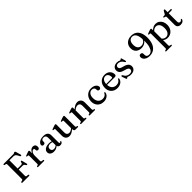

<svg xmlns="http://www.w3.org/2000/svg" viewBox="532 -2777 5067 5067"><g transform="rotate(-45 3066.0 -243.0)"><path d="M434 -700Q460 -700 472.2 -710.2Q484.5 -720.5 499.5 -720.5Q521 -720.5 528.5 -693L567.5 -550Q570.5 -540 565.5 -533.2Q560.5 -526.5 551 -525Q531.5 -521.5 522.5 -541Q500 -591.5 481.2 -616.8Q462.5 -642 441 -650.5Q419.5 -659 388.5 -659H250.5V-353.5H374Q404.5 -353.5 417 -365.2Q429.5 -377 434.5 -412Q438.5 -430.5 454 -432Q471 -434 476 -414.5L512 -271Q517 -251 500.5 -245.5Q483.5 -240.5 472 -258.5Q454 -291.5 438.5 -302Q423 -312.5 393 -312.5H250.5V-72Q250.5 -48.5 275.5 -45L326 -39Q346.5 -35.5 346.5 -18.5Q346.5 0 322 0H81.5Q57 0 57 -18.5Q57 -33.5 76 -39L108.5 -45Q133.5 -51 133.5 -72V-628Q133.5 -649 108.5 -655L76 -661Q57 -666.5 57 -681.5Q57 -700 81.5 -700Z M803.5 -450.5 807.5 -367.5Q826.5 -423 862.5 -452Q898.5 -481 939 -481Q984.5 -481 1009.8 -456Q1035 -431 1035 -386.5Q1035 -352 1020.2 -334.2Q1005.5 -316.5 982 -316.5Q932.5 -316.5 932.5 -366.5V-383.5Q932 -417 898 -417Q865.5 -417 837.5 -378.5Q809.5 -340 809.5 -261.5V-70Q809.5 -45.5 835 -42L880 -35.5Q901 -32.5 901 -17Q901 0 877.5 0H665Q642.5 0 642.5 -17Q642.5 -29 660 -34.5L683.5 -40Q703.5 -45 703.5 -69.5V-378Q703.5 -399 687 -401L653.5 -402.5Q637 -405 637 -417Q637 -429 657 -436L738 -465Q758 -472 767.8 -474.5Q777.5 -477 783 -477Q801 -477 803.5 -450.5Z M1102.5 -104Q1102.5 -163.5 1155.5 -201.5Q1208.5 -239.5 1303 -239.5Q1329.5 -239.5 1352.5 -235.8Q1375.5 -232 1394.5 -225.5V-360.5Q1394.5 -403.5 1372.8 -426.5Q1351 -449.5 1311 -449.5Q1273 -449.5 1254 -433.8Q1235 -418 1235 -396.5V-357Q1235 -333 1219 -320Q1203 -307 1175.5 -307Q1151 -307 1138 -319.5Q1125 -332 1125 -353.5Q1125 -384.5 1149.2 -413.5Q1173.5 -442.5 1219.5 -461.5Q1265.5 -480.5 1331 -480.5Q1416.5 -480.5 1458 -443.8Q1499.5 -407 1499.5 -345.5V-75Q1499.5 -44 1523 -44Q1535.5 -44 1540.8 -49.8Q1546 -55.5 1550 -61Q1556 -68.5 1562 -68.5Q1572.5 -68.5 1572.5 -54.5Q1572.5 -33 1550.5 -10.8Q1528.5 11.5 1486 11.5Q1450 11.5 1427.8 -4.2Q1405.5 -20 1402 -50.5Q1372 -20.5 1331 -4.5Q1290 11.5 1246 11.5Q1182.5 11.5 1142.5 -19.8Q1102.5 -51 1102.5 -104ZM1212 -121.5Q1212 -81 1234.8 -59.8Q1257.5 -38.5 1293 -38.5Q1351 -38.5 1394.5 -79.5V-194.5Q1377 -201 1358 -205.2Q1339 -209.5 1317.5 -209.5Q1268 -209.5 1240 -186Q1212 -162.5 1212 -121.5Z M1687.5 -136.5V-378.5Q1687.5 -399.5 1671 -401.5L1637.5 -403Q1621 -405.5 1621 -417.5Q1621 -429 1641 -436.5L1723.5 -465.5Q1753 -476.5 1766.5 -476.5Q1793.5 -476.5 1793.5 -450V-152.5Q1793.5 -102.5 1817.8 -77.8Q1842 -53 1882.5 -53Q1907 -53 1935.8 -66Q1964.5 -79 1997.5 -106.5L2000.5 -109V-378.5Q2000.5 -399.5 1984 -401.5L1950 -403Q1934 -405.5 1934 -417.5Q1934 -429 1954 -436.5L2036 -465.5Q2066.5 -476.5 2080 -476.5Q2106 -476.5 2106 -450V-70Q2106 -45 2126 -40L2148.5 -35Q2166.5 -29.5 2166.5 -17Q2166.5 0 2143 0H2056Q2032 0 2017.8 -15.5Q2003.5 -31 2003.5 -59V-74Q1949 -27 1907.2 -7.8Q1865.5 11.5 1827 11.5Q1764.5 11.5 1726 -28.5Q1687.5 -68.5 1687.5 -136.5Z M2417.5 -450.5V-394Q2472.5 -442 2514.8 -461.5Q2557 -481 2596.5 -481Q2660 -481 2698.8 -441Q2737.5 -401 2737.5 -333V-71.5Q2737.5 -45 2759.5 -39.5L2780.5 -34.5Q2797.5 -29 2797.5 -17Q2797.5 0 2775 0H2595.5Q2572 0 2572 -17.5Q2572 -29.5 2588 -34.5L2611 -40Q2631.5 -45 2631.5 -71.5V-316.5Q2631.5 -366.5 2606.8 -391.5Q2582 -416.5 2541 -416.5Q2516 -416.5 2486.8 -403.5Q2457.5 -390.5 2424.5 -362.5L2417.5 -356.5V-70Q2417.5 -56 2422.5 -49.2Q2427.5 -42.5 2437.5 -40L2459.5 -34.5Q2475.5 -29.5 2475.5 -17.5Q2475.5 0 2452 0H2273Q2250.5 0 2250.5 -17Q2250.5 -29 2268 -34.5L2291.5 -40Q2311.5 -45 2311.5 -69.5V-379Q2311.5 -400 2295 -401.5L2261.5 -403Q2245 -405.5 2245 -417.5Q2245 -429.5 2265 -437L2347.5 -466Q2377.5 -477 2391.5 -477Q2417.5 -477 2417.5 -450.5Z M3304 -350.5Q3304 -326.5 3288.2 -310.5Q3272.5 -294.5 3247 -294.5Q3221.5 -294.5 3207.8 -309Q3194 -323.5 3194 -347V-362Q3194 -397 3169.5 -419Q3145 -441 3102 -441Q3044 -441 3006.5 -393Q2969 -345 2969 -264.5Q2969 -166.5 3017.8 -114.5Q3066.5 -62.5 3142 -62.5Q3189.5 -62.5 3224.5 -84.2Q3259.5 -106 3274 -142Q3285.5 -157 3295 -157Q3301.5 -157 3304.5 -151Q3307.5 -145 3307.5 -137.5Q3304 -96.5 3278 -62.5Q3252 -28.5 3208.5 -8.5Q3165 11.5 3109.5 11.5Q3039 11.5 2985.2 -18Q2931.5 -47.5 2901.5 -101Q2871.5 -154.5 2871.5 -226.5Q2871.5 -298 2901.8 -355.8Q2932 -413.5 2987.2 -447.2Q3042.5 -481 3117 -481Q3175 -481 3216.8 -462.8Q3258.5 -444.5 3281.2 -414.8Q3304 -385 3304 -350.5Z M3822.5 -293Q3822.5 -245 3768.5 -245H3479.5Q3484.5 -155 3531.5 -108.8Q3578.5 -62.5 3652 -62.5Q3701.5 -62.5 3738 -84.8Q3774.5 -107 3789.5 -143Q3801 -158 3810 -158Q3817 -158 3820 -152Q3823 -146 3823 -138Q3820 -97 3793 -63Q3766 -29 3721.2 -8.8Q3676.5 11.5 3619.5 11.5Q3549 11.5 3495.2 -18Q3441.5 -47.5 3411.5 -101Q3381.5 -154.5 3381.5 -226.5Q3381.5 -299.5 3410.8 -357Q3440 -414.5 3493.8 -447.8Q3547.5 -481 3622 -481Q3714 -481 3768.2 -428.5Q3822.5 -376 3822.5 -293ZM3608 -441Q3553.5 -441 3518 -396.8Q3482.5 -352.5 3479.5 -277.5H3689.5Q3714.5 -277.5 3714.5 -299.5Q3714.5 -366 3685.8 -403.5Q3657 -441 3608 -441Z M4085 -443Q4047.5 -443 4025.8 -423.5Q4004 -404 4004 -373.5Q4004 -344.5 4025.5 -324Q4047 -303.5 4112.5 -287Q4182.5 -271 4221.5 -248Q4260.5 -225 4276.5 -195.2Q4292.5 -165.5 4292.5 -129.5Q4292.5 -66 4246.8 -27.2Q4201 11.5 4116 11.5Q4069.5 11.5 4046.2 0.5Q4023 -10.5 4007 -10.5Q3997 -10.5 3991.5 -4.8Q3986 1 3981 6.5Q3976 12 3967 12Q3955 12 3948.5 -7.5L3911.5 -112Q3902 -141 3920 -148Q3937.5 -154.5 3949.5 -134.5Q3982.5 -73 4023.8 -49.5Q4065 -26 4110.5 -26Q4158 -26 4181.8 -46Q4205.5 -66 4205.5 -99Q4205.5 -128.5 4181.2 -150.8Q4157 -173 4083.5 -191Q3992 -212.5 3955.2 -249.8Q3918.5 -287 3918.5 -345.5Q3918.5 -405 3962.8 -443Q4007 -481 4080.5 -481Q4112 -481 4131.8 -474.8Q4151.5 -468.5 4164 -462.5Q4176.5 -456.5 4187 -456.5Q4198 -456.5 4204 -462.8Q4210 -469 4215 -475Q4220 -481 4228.5 -481Q4241 -481 4245 -462.5L4273.5 -363Q4277 -347.5 4276 -337.8Q4275 -328 4265 -324.5Q4249 -318.5 4234.5 -343Q4206 -397 4166.5 -420Q4127 -443 4085 -443Z M4820 13.5Q4757 13.5 4712.2 -6.8Q4667.5 -27 4643.8 -60Q4620 -93 4620 -131.5Q4620 -164 4636 -181.5Q4652 -199 4680.5 -199Q4739.5 -199 4739.5 -138.5V-104Q4739.5 -66 4762.2 -44.2Q4785 -22.5 4832.5 -22.5Q4877.5 -22.5 4915.5 -56.5Q4953.5 -90.5 4976.5 -168Q4999.5 -245.5 4999.5 -375.5V-377Q4971 -336.5 4921.8 -311.5Q4872.5 -286.5 4813 -286.5Q4716 -286.5 4658.5 -340Q4601 -393.5 4601 -487.5Q4601 -555.5 4631.5 -606.2Q4662 -657 4717.2 -685.2Q4772.5 -713.5 4846.5 -713.5Q4974 -713.5 5044.8 -625Q5115.5 -536.5 5116 -376.5Q5116 -246.5 5079 -159.8Q5042 -73 4975.5 -29.8Q4909 13.5 4820 13.5ZM4714.5 -502Q4714.5 -418.5 4752.5 -375.2Q4790.5 -332 4853.5 -332Q4902.5 -332 4942.5 -361.2Q4982.5 -390.5 4997.5 -436.5Q4992 -526 4971.2 -579Q4950.5 -632 4918 -655Q4885.5 -678 4845.5 -678Q4786 -678 4750.2 -633.8Q4714.5 -589.5 4714.5 -502Z M5356.5 -450.5V-405Q5390.5 -441 5432 -461Q5473.5 -481 5520 -481Q5579.5 -481 5625.8 -450.8Q5672 -420.5 5698.8 -367.2Q5725.5 -314 5725.5 -245.5Q5725.5 -166.5 5694.2 -108.8Q5663 -51 5610 -19.8Q5557 11.5 5492 11.5Q5415 11.5 5360.5 -36.5V163Q5360.5 189 5380.5 193L5414.5 198Q5432.5 203 5432.5 216Q5432.5 233 5409 233H5216Q5193.5 233 5193.5 216Q5193.5 204 5211 198.5L5234.5 193Q5254.5 188 5254.5 163.5V-379Q5254.5 -400 5238 -401.5L5204.5 -403Q5188 -405.5 5188 -417.5Q5188 -429 5208 -436.5L5286.5 -466Q5314 -477 5329.5 -477Q5356.5 -477 5356.5 -450.5ZM5478.5 -425Q5412.5 -425 5360.5 -364.5V-91Q5408.5 -34.5 5474.5 -34.5Q5534 -34.5 5574 -83.8Q5614 -133 5614 -233Q5614 -328 5575.8 -376.5Q5537.5 -425 5478.5 -425Z M5837.5 -428.5 5811.5 -435.5Q5798.5 -439 5793.8 -443.5Q5789 -448 5789 -454.5Q5789 -470.5 5809.5 -470.5H5841.5Q5866.5 -470.5 5877.5 -490.5L5917 -563Q5931.5 -585.5 5948 -585.5Q5966.5 -585.5 5966.5 -564.5V-470.5H6076.5Q6098 -470.5 6098 -455Q6098 -444.5 6087.2 -437.5Q6076.5 -430.5 6053.5 -430.5H5966.5V-124Q5966.5 -53.5 6020 -53.5Q6045 -53.5 6055.5 -63.8Q6066 -74 6072.2 -84.2Q6078.5 -94.5 6089 -94.5Q6102 -94.5 6102 -77Q6102 -45 6068 -18.2Q6034 8.5 5981 8.5Q5926 8.5 5893.2 -20.2Q5860.5 -49 5860.5 -107V-399.5Q5860.5 -422 5837.5 -428.5Z"/></g></svg>

Font: Fraunces 9pt
Style: Regular
Weight: 400
Version: Version 1.000;[b76b70a41]